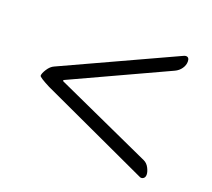

<svg xmlns="http://www.w3.org/2000/svg" viewBox="-89 -582 770 699"><g transform="rotate(20 296.5 -232.5)"><path d="M91 -193Q48 -215 48 -221Q48 -230 58.5 -246.5Q69 -263 83 -269L511 -466Q517 -469 521 -469Q534 -469 534 -452Q534 -438 525 -425Q516 -412 501 -405L133 -235Q131 -234 131 -232Q131 -230 134 -229L506 -60Q519 -54 526.5 -39.5Q534 -25 534 -14Q534 -4 528 0.5Q522 5 515 3Z"/></g></svg>

Font: EB Garamond Medium
Style: Italic
Weight: 500
Italic angle: -17.2°
Designer: Georg Duffner and Octavio Pardo
Foundry: Georg Duffner
Version: Version 1.000